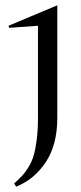

<svg xmlns="http://www.w3.org/2000/svg" viewBox="-20 -452 304 723"><path d="M12.2 -355 195.8 -432.1V-8.8Q195.8 92.3 153.1 157.5Q110.4 222.7 41 251L33.2 238.8Q51.8 222.2 63.2 210Q74.7 197.8 87.4 177.2Q100.1 156.7 106.9 133.1Q113.8 109.4 118.4 73.5Q123 37.6 123 -8.8V-355L14.2 -347.2Z"/></svg>

Font: Halibut Cnd
Style: Regular
Weight: 400
Width: 3
Designer: Matteo Maggi
Foundry: Collletttivo
Version: Version 3.080 | FøM Fix